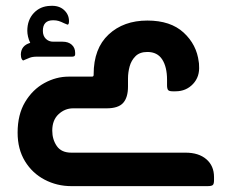

<svg xmlns="http://www.w3.org/2000/svg" viewBox="-20 -634 793 654"><path d="M59 -428Q57 -428 54 -433Q51 -439 51 -449Q52 -479 83 -488Q78 -498 75.5 -509Q73 -520 73 -529Q73 -566 95 -589.5Q117 -613 151 -614Q180 -616 197.5 -600.5Q215 -585 215 -562Q215 -550 210 -550Q210 -550 198 -555Q188 -560 180 -562.5Q172 -565 161 -565Q126 -565 126 -529Q126 -512 136 -502Q146 -492 161 -492H193Q213 -492 224.5 -481.5Q236 -471 236 -454V-449Q236 -441 226 -441H106Q90 -441 80.5 -437Q71 -433 66 -431Q60 -428 59 -428ZM223 -114H612Q657 -114 683 -91.5Q709 -69 709 -31V-20Q709 -7 704.5 -3.5Q700 0 687 0H223Q174 0 132 -22Q90 -44 65 -85Q40 -126 40 -182Q40 -244 65.5 -286.5Q91 -329 131 -351Q171 -373 214 -373H293Q297 -373 298 -375Q299 -377 299 -378V-381Q299 -469 350 -516.5Q401 -564 482 -564Q561 -564 605.5 -523Q650 -482 657 -423Q658 -419 658 -411Q661 -373 637.5 -348Q614 -323 578 -323H568Q556 -323 552.5 -327.5Q549 -332 549 -344V-362Q549 -406 532.5 -431.5Q516 -457 482 -457Q456 -457 441.5 -442.5Q427 -428 421.5 -407.5Q416 -387 416 -367V-339Q416 -302 399.5 -283.5Q383 -265 343 -265H229Q201 -265 179.5 -245Q158 -225 158 -189Q158 -159 173.5 -136.5Q189 -114 223 -114Z"/></svg>

Font: Zain ExtraBold
Style: Regular
Weight: 800
Designer: Zain,Boutros
Foundry: Mobile Telecommunications Company (Zain), 2024
Version: Version 1.50; ttfautohint (v1.8.4)